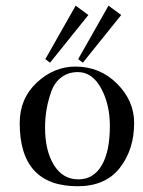

<svg xmlns="http://www.w3.org/2000/svg" viewBox="-20 -643 505 680"><path d="M140.6 -433.6 248 -623 293 -589.8 157.2 -420.9ZM256.8 -433.6 364.3 -623 409.2 -589.8 273.4 -420.9ZM257.8 -7.8Q310.5 -7.8 339.8 -56.6Q369.1 -105.5 369.1 -197.3Q369.1 -273.4 337.9 -330.6Q306.6 -387.7 255.9 -387.7Q221.7 -387.7 197.3 -369.1Q172.9 -350.6 161.6 -318.8Q150.4 -287.1 145 -255.9Q139.6 -224.6 139.6 -190.4Q139.6 -109.4 170.9 -58.6Q202.1 -7.8 257.8 -7.8ZM247.1 -407.2Q334 -407.2 394.5 -346.7Q455.1 -286.1 455.1 -208Q455.1 -113.3 404.3 -48.3Q353.5 16.6 254.9 16.6Q49.8 16.6 49.8 -207Q49.8 -293.9 110.4 -350.6Q170.9 -407.2 247.1 -407.2Z"/></svg>

Font: Bentham
Style: Regular
Weight: 400
Version: Version 002.002